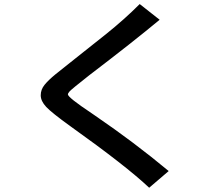

<svg xmlns="http://www.w3.org/2000/svg" viewBox="-20 -842 1040 932"><path d="M658.2 -822.3 754.9 -746.1Q627 -639.6 413.1 -476.6Q326.2 -408.2 317.9 -398.4Q309.6 -388.7 309.6 -383.8Q309.6 -369.1 423.8 -293Q434.6 -286.1 439.5 -282.2Q633.8 -149.4 798.8 -11.7L704.1 69.3Q593.8 -35.2 321.3 -229.5Q230.5 -294.9 204.1 -323.2Q177.7 -351.6 177.7 -379.4Q177.7 -407.2 196.3 -430.2Q214.8 -453.1 250 -481.9Q285.2 -510.7 345.7 -558.1Q406.2 -605.5 495.1 -676.8Q584 -748 658.2 -822.3Z"/></svg>

Font: GenEi M Gothic v2 Medium
Style: Regular
Weight: 500
Version: Version 2.0